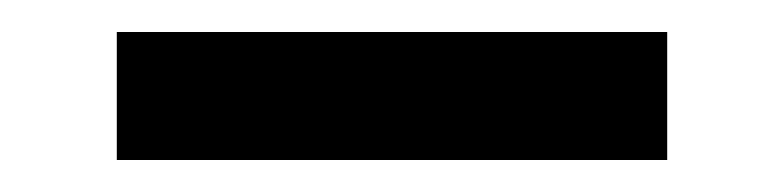

<svg xmlns="http://www.w3.org/2000/svg" viewBox="-20 -730 490 120"><path d="M53 -630V-710H397V-630Z"/></svg>

Font: Iosevka Etoile Extrabold
Style: Regular
Weight: 800
Designer: Belleve Invis
Foundry: Belleve Invis
Version: Version 22.1.2; ttfautohint (v1.8.4)